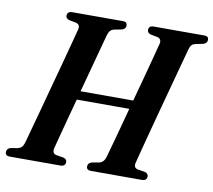

<svg xmlns="http://www.w3.org/2000/svg" viewBox="-84 -789 976 878"><g transform="rotate(10 404.5 -350.0)"><path d="M209 -73Q203.5 -49.5 222.5 -44L259 -38Q274 -32.5 274 -21Q274 0 250 0H15Q-5.5 0 -5.5 -17.5Q-5.5 -33.5 11.5 -39L45 -44.5Q56.5 -47.5 63 -54.2Q69.5 -61 74 -75.5Q79.5 -96.5 91.2 -138.8Q103 -181 117.8 -235.8Q132.5 -290.5 148.5 -349.8Q164.5 -409 179.5 -464.2Q194.5 -519.5 205.8 -562.8Q217 -606 223 -628.5Q227.5 -650 208 -655.5L174 -662Q159 -667.5 159 -679.5Q159.5 -700 182.5 -700H417.5Q429 -700 433.2 -695.2Q437.5 -690.5 437.5 -682.5Q437.5 -667 419.5 -661.5L382.5 -654.5Q372.5 -651.5 366.8 -645.2Q361 -639 356.5 -625Q350.5 -603 339 -560.2Q327.5 -517.5 312.8 -462.8Q298 -408 282.5 -350.5H527Q543 -408.5 557.8 -464Q572.5 -519.5 584 -562.8Q595.5 -606 601 -628Q605.5 -650 586 -655.5L552.5 -662Q537.5 -667.5 537.5 -679.5Q537.5 -700 560 -700H796Q816 -700 815.5 -682.5Q815.5 -667 797.5 -661.5L760.5 -654Q750.5 -651.5 744.8 -645.2Q739 -639 735 -625Q729 -603 717.2 -559.5Q705.5 -516 690.5 -460.5Q675.5 -405 659.5 -345.8Q643.5 -286.5 629 -231.8Q614.5 -177 603.5 -135Q592.5 -93 587.5 -72.5Q581.5 -49.5 601 -44L637 -38Q652.5 -32.5 652 -20.5Q652 0 628.5 0H392Q371.5 0 371.5 -17.5Q371.5 -33 389 -38.5L423 -44.5Q444.5 -49.5 452 -75.5Q460 -103 477.8 -168Q495.5 -233 516 -310H272Q258 -258 245.2 -210.5Q232.5 -163 223 -127Q213.5 -91 209 -73Z"/></g></svg>

Font: Fraunces 144pt Soft SemiBold
Style: Italic
Weight: 600
Italic angle: -16°
Version: Version 1.000;[b76b70a41]